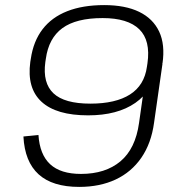

<svg xmlns="http://www.w3.org/2000/svg" viewBox="-20 -727 705 754"><path d="M585 -245Q574 -164 535 -107.5Q496 -51 434 -22Q372 7 291 7Q186 7 131.5 -42.5Q77 -92 72 -191L131 -197Q136 -120 177 -82Q218 -44 298 -44Q394 -44 453 -93.5Q512 -143 526 -244L559 -476H618ZM389 -707Q472 -707 526.5 -680.5Q581 -654 605 -603Q629 -552 618 -477L595 -465Q582 -372 511.5 -323Q441 -274 326 -274Q201 -274 143 -327.5Q85 -381 99 -484L101 -496Q111 -565 147 -612Q183 -659 244 -683Q305 -707 389 -707ZM383 -656Q279 -656 225 -616.5Q171 -577 160 -496L158 -483Q147 -401 190 -360.5Q233 -320 335 -320Q434 -320 490.5 -356Q547 -392 557 -465L559 -478Q572 -568 527 -612Q482 -656 383 -656Z"/></svg>

Font: Pathway Extreme 28pt ExtraLight
Style: Italic
Weight: 250
Italic angle: -8°
Designer: Eduardo Rodriguez Tunni
Foundry: Eduardo Rodriguez Tunni
Version: Version 1.001;gftools[0.9.26]